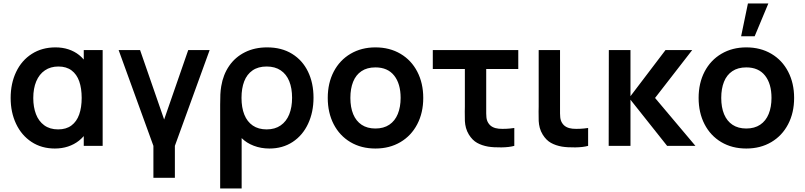

<svg xmlns="http://www.w3.org/2000/svg" viewBox="-20 -822 4535 1082"><path d="M40 -270Q40 -351.9 71 -416.8Q102 -481.8 159.4 -518.4Q216.8 -555 292.7 -555Q332.2 -555 365.9 -543.9Q399.6 -532.8 425.9 -511.8Q452.2 -490.7 470.3 -460.8L452 -435.5V-540H558.5V0H452V-105.7L470.3 -80.3Q452.2 -50.8 425 -29.2Q397.8 -7.7 363.2 3.7Q328.7 15 289.2 15Q214.2 15 157.7 -22.2Q101.2 -59.4 70.6 -124.2Q40 -188.9 40 -270ZM440.3 -270.2Q440.3 -324.2 426.5 -363.7Q412.6 -403.2 383.3 -425.2Q354 -447.2 309.2 -447.2Q265 -447.2 233.1 -425.5Q201.2 -403.9 184.3 -363.8Q167.5 -323.6 167.5 -269.3Q167.5 -218.8 182.6 -179Q197.7 -139.2 229.2 -116Q260.7 -92.8 307.5 -92.8Q353.2 -92.8 382.7 -115Q412.2 -137.1 426.2 -176.7Q440.3 -216.3 440.3 -270.2Z M844.5 0 648.5 -540H769.3L905 -148.5L1040.8 -540H1161.5L965.5 0V180H844.5Z M1226.8 -336.2Q1237.6 -401.5 1271.6 -450.9Q1305.6 -500.2 1360.3 -527.6Q1415.1 -555 1485.5 -555Q1567.1 -555 1626 -518.6Q1685 -482.2 1715.9 -417.9Q1746.8 -353.7 1746.8 -271.8Q1746.8 -189.8 1716.2 -124.5Q1685.7 -59.1 1629.2 -22Q1572.8 15 1498.2 15Q1450.7 15 1409.8 -0.7Q1368.8 -16.4 1341.8 -43.8V240H1220.7V-231.8Q1220.7 -266.4 1221.8 -290Q1222.9 -313.6 1226.8 -336.2ZM1626 -271Q1626 -324.8 1610 -364.4Q1594 -403.9 1561.9 -425.5Q1529.8 -447.2 1482.7 -447.2Q1434.9 -447.2 1403.2 -425.2Q1371.5 -403.3 1356.2 -363.7Q1341 -324 1341 -270.3Q1341 -215.8 1356.9 -176Q1372.8 -136.2 1404.5 -114.5Q1436.2 -92.8 1482.7 -92.8Q1529.5 -92.8 1561.6 -115.2Q1593.8 -137.5 1609.9 -177.5Q1626 -217.6 1626 -271Z M1827 -270.2Q1827 -353.9 1860.8 -418.6Q1894.7 -483.2 1955.8 -519.1Q2017 -555 2095.7 -555Q2175.9 -555 2237 -518.8Q2298.2 -482.7 2331.7 -417.8Q2365.2 -353 2365.2 -270.2Q2365.2 -186.7 2331.4 -122Q2297.7 -57.2 2236.5 -21.1Q2175.3 15 2095.7 15Q2015.5 15 1954.6 -21.2Q1893.7 -57.4 1860.3 -122.2Q1827 -186.9 1827 -270.2ZM2237.7 -270.2Q2237.7 -350.2 2201.2 -396.2Q2164.7 -442.2 2095.7 -442.2Q2048.2 -442.2 2016.8 -420.8Q1985.2 -399.5 1969.9 -360.9Q1954.5 -322.2 1954.5 -270.2Q1954.5 -217 1970.6 -178.2Q1986.8 -139.5 2018.2 -118.7Q2049.8 -97.8 2095.7 -97.8Q2142.2 -97.8 2174.1 -119.3Q2206 -140.8 2221.8 -179.8Q2237.7 -218.8 2237.7 -270.2Z M2622.2 -63.8Q2611 -82.2 2605.9 -101.4Q2600.8 -120.6 2599.8 -140Q2598.8 -159.3 2599.2 -193.5Q2599.7 -202.1 2599.7 -220.7V-433H2419V-540H2900.7V-433H2720V-227.3V-210.9Q2719.5 -178.5 2721.2 -160.9Q2723 -143.2 2731 -130.2Q2740.3 -114.6 2755.6 -106.6Q2770.8 -98.6 2790 -96.8Q2829.9 -93.5 2878.3 -100.8V0Q2849.8 8 2805.6 8.6Q2761.5 9.2 2730.8 4.2Q2695.6 -2 2668.8 -16.9Q2642 -31.8 2622.2 -63.8Z M3038.2 -63.8Q3027 -82.2 3021.9 -101.4Q3016.8 -120.6 3015.8 -140Q3014.8 -159.3 3015.2 -193.5Q3015.7 -202.1 3015.7 -220.7V-540H3136V-227.3V-210.9Q3135.5 -178.5 3137.2 -160.9Q3139 -143.2 3147 -130.2Q3156.3 -114.6 3171.6 -106.6Q3186.8 -98.6 3206 -96.8Q3245.9 -93.5 3294.3 -100.8V0Q3265.8 8 3221.6 8.6Q3177.5 9.2 3146.8 4.2Q3111.6 -2 3084.8 -16.9Q3058 -31.8 3038.2 -63.8Z M3411 -540H3533V-280L3730.5 -540H3881L3671.5 -270L3899 0H3739.5L3533 -260V0H3410.2Z M3917 -270.2Q3917 -353.9 3950.8 -418.6Q3984.7 -483.2 4045.8 -519.1Q4107 -555 4185.7 -555Q4265.9 -555 4327 -518.8Q4388.2 -482.7 4421.7 -417.8Q4455.2 -353 4455.2 -270.2Q4455.2 -186.7 4421.4 -122Q4387.7 -57.2 4326.5 -21.1Q4265.3 15 4185.7 15Q4105.5 15 4044.6 -21.2Q3983.7 -57.4 3950.3 -122.2Q3917 -186.9 3917 -270.2ZM4327.7 -270.2Q4327.7 -350.2 4291.2 -396.2Q4254.7 -442.2 4185.7 -442.2Q4138.2 -442.2 4106.8 -420.8Q4075.2 -399.5 4059.9 -360.9Q4044.5 -322.2 4044.5 -270.2Q4044.5 -217 4060.6 -178.2Q4076.8 -139.5 4108.2 -118.7Q4139.8 -97.8 4185.7 -97.8Q4232.2 -97.8 4264.1 -119.3Q4296 -140.8 4311.8 -179.8Q4327.7 -218.8 4327.7 -270.2ZM4156.5 -617.5H4232.8L4310 -802.5H4194.9Z"/></svg>

Font: Tap Sans
Style: Regular
Weight: 400
Designer: Tap Payments
Foundry: Tap Payments
Version: Version 1.001;Glyphs 3.1.2 (3151)